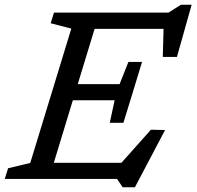

<svg xmlns="http://www.w3.org/2000/svg" viewBox="-40 -754 828 809"><path d="M260.5 -633.5 173.5 -656 187.5 -701H379.5L166 0H-20L-6 -45L87.5 -67.5ZM650 -665 671.5 -632.5H300L322.5 -701H670L722.5 -734H767.5L705.5 -514H646ZM477 35 453 0H108L130.5 -68H497L442.5 -35.5L596 -207.5L655.5 -206L528.5 35ZM480 -236.5H422.5L443 -331.5H209L230.5 -399.5H464L501 -493H558.5L519.5 -365Z"/></svg>

Font: Newsreader 8pt
Style: Italic
Weight: 400
Italic angle: -17°
Version: Version 1.003